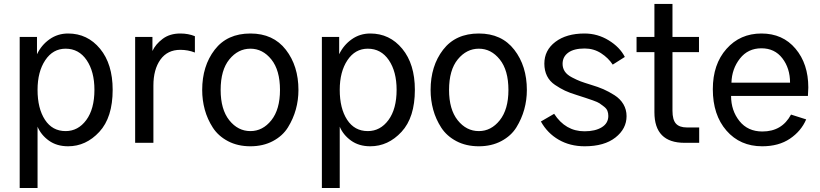

<svg xmlns="http://www.w3.org/2000/svg" viewBox="-20 -726 4167 976"><path d="M170.9 -269.5Q170.9 -174.8 208.5 -117.2Q246.1 -59.6 313.5 -59.6Q377 -59.6 418.5 -115.7Q460 -171.9 460 -269.5Q460 -362.3 420.4 -420.4Q380.9 -478.5 313.5 -478.5Q249 -478.5 210 -419.9Q170.9 -361.3 170.9 -269.5ZM80.1 229.5V-538.1H168V-450.2Q190.4 -497.1 231.9 -526.4Q273.4 -555.7 326.2 -555.7Q424.8 -555.7 488.8 -478Q552.7 -400.4 552.7 -269.5Q552.7 -128.9 484.9 -55.7Q417 17.6 326.2 17.6Q268.6 17.6 228.5 -11.2Q188.5 -40 170.9 -82V229.5Z M667 0V-538.1H754.9V-466.8Q770.5 -501 806.6 -528.3Q842.8 -555.7 896.5 -555.7Q937.5 -555.7 970.7 -542V-459Q935.5 -472.7 896.5 -472.7Q831.1 -472.7 795.4 -422.9Q759.8 -373 759.8 -291V0Z M1101.6 -268.6Q1101.6 -169.9 1145.5 -114.7Q1189.5 -59.6 1252.9 -59.6Q1315.4 -59.6 1359.4 -114.7Q1403.3 -169.9 1403.3 -268.6Q1403.3 -369.1 1359.4 -423.8Q1315.4 -478.5 1252.9 -478.5Q1190.4 -478.5 1146 -424.3Q1101.6 -370.1 1101.6 -268.6ZM1007.8 -268.6Q1007.8 -390.6 1071.3 -473.1Q1134.8 -555.7 1252.9 -555.7Q1369.1 -555.7 1433.1 -473.1Q1497.1 -390.6 1497.1 -268.6Q1497.1 -217.8 1483.9 -169.9Q1470.7 -122.1 1443.8 -78.6Q1417 -35.2 1367.2 -8.8Q1317.4 17.6 1252.9 17.6Q1188.5 17.6 1139.2 -8.3Q1089.8 -34.2 1062 -77.1Q1034.2 -120.1 1021 -168.5Q1007.8 -216.8 1007.8 -268.6Z M1707 -269.5Q1707 -174.8 1744.6 -117.2Q1782.2 -59.6 1849.6 -59.6Q1913.1 -59.6 1954.6 -115.7Q1996.1 -171.9 1996.1 -269.5Q1996.1 -362.3 1956.5 -420.4Q1917 -478.5 1849.6 -478.5Q1785.2 -478.5 1746.1 -419.9Q1707 -361.3 1707 -269.5ZM1616.2 229.5V-538.1H1704.1V-450.2Q1726.6 -497.1 1768.1 -526.4Q1809.6 -555.7 1862.3 -555.7Q1960.9 -555.7 2024.9 -478Q2088.9 -400.4 2088.9 -269.5Q2088.9 -128.9 2021 -55.7Q1953.1 17.6 1862.3 17.6Q1804.7 17.6 1764.6 -11.2Q1724.6 -40 1707 -82V229.5Z M2262.7 -268.6Q2262.7 -169.9 2306.6 -114.7Q2350.6 -59.6 2414.1 -59.6Q2476.6 -59.6 2520.5 -114.7Q2564.5 -169.9 2564.5 -268.6Q2564.5 -369.1 2520.5 -423.8Q2476.6 -478.5 2414.1 -478.5Q2351.6 -478.5 2307.1 -424.3Q2262.7 -370.1 2262.7 -268.6ZM2168.9 -268.6Q2168.9 -390.6 2232.4 -473.1Q2295.9 -555.7 2414.1 -555.7Q2530.3 -555.7 2594.2 -473.1Q2658.2 -390.6 2658.2 -268.6Q2658.2 -217.8 2645 -169.9Q2631.8 -122.1 2605 -78.6Q2578.1 -35.2 2528.3 -8.8Q2478.5 17.6 2414.1 17.6Q2349.6 17.6 2300.3 -8.3Q2251 -34.2 2223.1 -77.1Q2195.3 -120.1 2182.1 -168.5Q2168.9 -216.8 2168.9 -268.6Z M2729.5 -108.4 2796.9 -147.5Q2854.5 -58.6 2951.2 -58.6Q3005.9 -58.6 3039.1 -79.1Q3072.3 -99.6 3072.3 -136.7Q3072.3 -150.4 3067.9 -162.1Q3063.5 -173.8 3050.3 -184.1Q3037.1 -194.3 3027.8 -200.7Q3018.6 -207 2993.7 -215.8Q2968.8 -224.6 2956.5 -228.5Q2944.3 -232.4 2911.1 -243.2Q2876 -253.9 2852.1 -265.1Q2828.1 -276.4 2801.3 -294.4Q2774.4 -312.5 2760.7 -339.8Q2747.1 -367.2 2747.1 -402.3Q2747.1 -470.7 2803.2 -513.2Q2859.4 -555.7 2951.2 -555.7Q3017.6 -555.7 3074.2 -521Q3130.9 -486.3 3156.2 -436.5L3094.7 -397.5Q3072.3 -431.6 3035.2 -455.6Q2998 -479.5 2952.1 -479.5Q2897.5 -479.5 2868.7 -458.5Q2839.8 -437.5 2839.8 -401.4Q2839.8 -379.9 2851.1 -362.8Q2862.3 -345.7 2887.7 -332.5Q2913.1 -319.3 2931.2 -312.5Q2949.2 -305.7 2984.4 -294.9Q3020.5 -284.2 3047.4 -272.5Q3074.2 -260.7 3103.5 -242.2Q3132.8 -223.6 3148.9 -196.3Q3165 -168.9 3165 -135.7Q3165 -71.3 3108.4 -26.9Q3051.8 17.6 2952.1 17.6Q2877.9 17.6 2820.3 -15.6Q2762.7 -48.8 2729.5 -108.4Z M3215.8 -460.9V-538.1H3306.6V-706.1H3398.4V-538.1H3533.2V-460.9H3398.4V-163.1Q3398.4 -117.2 3416 -97.7Q3433.6 -78.1 3471.7 -78.1H3534.2V0H3460Q3306.6 0 3306.6 -155.3V-460.9Z M3603.5 -272.5Q3603.5 -399.4 3672.9 -477.5Q3742.2 -555.7 3850.6 -555.7Q3959 -555.7 4023.9 -478.5Q4088.9 -401.4 4088.9 -281.2Q4088.9 -265.6 4086.9 -238.3H3696.3Q3696.3 -164.1 3738.8 -110.8Q3781.2 -57.6 3855.5 -57.6Q3955.1 -57.6 4001 -143.6L4078.1 -119.1Q4052.7 -59.6 3995.6 -21Q3938.5 17.6 3854.5 17.6Q3742.2 17.6 3672.9 -62Q3603.5 -141.6 3603.5 -272.5ZM3698.2 -305.7H3996.1Q3996.1 -378.9 3957 -429.7Q3918 -480.5 3850.6 -480.5Q3782.2 -480.5 3741.2 -428.2Q3700.2 -376 3698.2 -305.7Z"/></svg>

Font: Gothic A1 Medium
Style: Regular
Weight: 500
Designer: HanYang I&C Co.,Ltd.
Foundry: HanYang I&C Co.,Ltd.
Version: Version 2.50